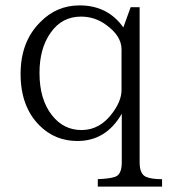

<svg xmlns="http://www.w3.org/2000/svg" viewBox="-20 -527 638 719"><path d="M586.9 171.9H346.2V144Q390.1 142.1 409.2 135.7Q436 128.4 436 81.1V-101.1Q377.4 1 270 1Q186 1 127.9 -57.1Q57.1 -127.9 57.1 -250Q57.1 -371.1 130.4 -443.8Q191.4 -506.8 278.3 -506.8Q383.3 -506.8 441.9 -424.3L469.2 -500H502.9V81.1Q502.9 124 525.9 134.8Q545.4 144 586.9 144ZM435.1 -189.9V-342.3Q435.1 -392.6 377 -434.1Q335.4 -464.8 283.2 -464.8Q211.9 -464.8 169.9 -404.8Q127.9 -346.2 127.9 -253.9Q127.9 -154.3 174.8 -95.2Q218.3 -40 285.2 -40Q355 -40 401.9 -105Q435.1 -149.9 435.1 -189.9Z"/></svg>

Font: I.Ming
Style: Regular
Weight: 400
Designer: Ichiten Fonts Project
Version: Version 6.11; Dec 27, 2019